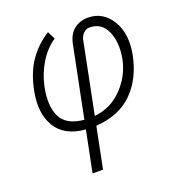

<svg xmlns="http://www.w3.org/2000/svg" viewBox="-137 -641 917 988"><g transform="rotate(-20 322.0 -147.0)"><path d="M247.1 8.8Q132.8 -0.5 87.2 -76.9Q41.5 -153.3 65.4 -270.5Q84 -364.3 126.7 -425.5Q169.4 -486.8 234.9 -528.3L256.3 -485.8Q205.1 -451.2 170.4 -393.8Q135.7 -336.4 122.1 -270Q102.1 -172.4 131.1 -110.8Q160.2 -49.3 256.8 -40.5L334.5 -426.8Q344.7 -478 376.7 -503.2Q408.7 -528.3 452.6 -528.3Q534.7 -528.3 580.6 -453.9Q626.5 -379.4 604 -266.1Q579.1 -145 504.9 -72Q430.7 1 304.2 9.3L259.3 233.4H202.1ZM314 -40.5Q404.3 -49.8 467 -115Q529.8 -180.2 547.4 -265.6Q564 -354 536.6 -416Q509.3 -478 442.9 -478Q425.3 -478 410.6 -463.9Q396 -449.7 391.6 -428.2Z"/></g></svg>

Font: Franko
Style: Light Italic
Weight: 300
Designer: Google
Version: Version 1.200310; 2013